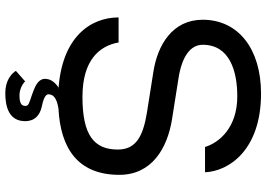

<svg xmlns="http://www.w3.org/2000/svg" viewBox="-164 -648 1031 744"><g transform="rotate(90 352.0 -276.5)"><path d="M401 13C554 5 658 -61 658 -223C658 -349 555 -409 443 -427L285 -452C200 -465 154 -498 154 -546C154 -650 255 -680 354 -680C474 -680 533 -611 550 -555H648C644 -649 560 -772 343 -772C170 -772 57 -684 57 -546C57 -428 156 -371 258 -355L416 -330C508 -315 560 -288 560 -217C560 -124 503 -80 356 -80C212 -80 158 -147 145 -220H48C48 -110 126 1 329 13H319C293 31 286 49 286 66C286 80 297 92 309 99C319 105 337 112 349 116C378 126 391 128 391 141C391 158 378 164 350 164C324 164 303 150 296 142L255 178C265 194 291 219 341 219C394 219 450 205 450 142C450 104 426 85 395 78C372 73 346 66 346 52C346 35 357 20 401 13Z"/></g></svg>

Font: Hibana SubMedium
Style: Regular
Weight: 500
Width: 6
Designer: pygmalion
Foundry: ybstudio
Version: Version 0.930;hotconv 1.0.109;makeotfexe 2.5.65596